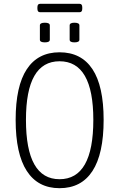

<svg xmlns="http://www.w3.org/2000/svg" viewBox="-20 -980 624 1006"><path d="M292 6Q179 6 120.5 -84Q62 -174 62 -352Q62 -529 120.5 -617.5Q179 -706 292 -706Q406 -706 464.5 -617.5Q523 -529 523 -352Q523 -174 464.5 -84Q406 6 292 6ZM292 -41Q469 -41 469 -352Q469 -659 292 -659Q116 -659 116 -352Q116 -41 292 -41ZM370 -758Q345 -758 345 -772V-847Q345 -861 370 -861Q396 -861 396 -847V-772Q396 -758 370 -758ZM215 -758Q189 -758 189 -772V-847Q189 -861 215 -861Q241 -861 241 -847V-772Q241 -758 215 -758ZM190 -916Q176 -916 176 -934V-942Q176 -960 190 -960H397Q411 -960 411 -942V-934Q411 -916 397 -916Z"/></svg>

Font: Asap Condensed ExtraLight
Style: Regular
Weight: 200
Width: 3
Designer: Pablo Cosgaya
Foundry: Omnibus-Type
Version: Version 3.001; ttfautohint (v1.8.4.7-5d5b)